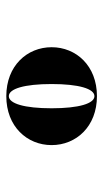

<svg xmlns="http://www.w3.org/2000/svg" viewBox="121 -924 328 610"><g transform="rotate(90 285.0 -619.0)"><path d="M130 -619C130 -541 189 -475 285.5 -475C382 -475 441 -541 441 -619C441 -697 382 -763 285.5 -763C189 -763 130 -697 130 -619ZM247 -619C247 -705.5 262 -755 285.5 -755C309 -755 324 -705.5 324 -619C324 -532.5 309 -483 285.5 -483C262 -483 247 -532.5 247 -619Z"/></g></svg>

Font: Bodoni* 16pt Fatface
Style: Regular
Weight: 900
Version: Version 2.3